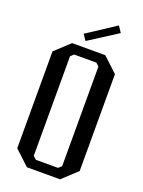

<svg xmlns="http://www.w3.org/2000/svg" viewBox="-179 -1066 858 1148"><g transform="rotate(20 250.0 -492.5)"><path d="M371.1 -984.9 397 -945.8 214.8 -829.1 189.9 -866.2ZM448.2 -86.9 355 0H144L50.8 -86.9V-703.1L144 -790H355L448.2 -703.1ZM319.8 -730H179.2L159.2 -711.9V-78.1L179.2 -60.1H319.8L339.8 -78.1V-711.9Z"/></g></svg>

Font: Steps Mono
Style: Regular
Weight: 400
Width: 3
Version: Version 1.000;PS 001.000;hotconv 1.0.70;makeotf.lib2.5.58329